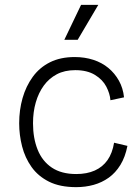

<svg xmlns="http://www.w3.org/2000/svg" viewBox="-20 -759 576 791"><path d="M294 12Q227 12 182 -10.5Q137 -33 110 -71Q83 -109 71 -156Q59 -203 59 -251Q59 -306 73 -355Q87 -404 115 -442.5Q143 -481 186 -502.5Q229 -524 288 -524Q329 -524 364.5 -512.5Q400 -501 426.5 -479Q453 -457 470 -426.5Q487 -396 491 -358L435 -346Q433 -373 418 -402Q403 -431 371 -450.5Q339 -470 290 -470Q246 -470 214 -453Q182 -436 160.5 -406.5Q139 -377 127.5 -337.5Q116 -298 116 -251Q116 -190 135 -142.5Q154 -95 193.5 -68.5Q233 -42 294 -42Q338 -42 370.5 -56.5Q403 -71 423 -99.5Q443 -128 450 -171L505 -158Q496 -112 476 -79.5Q456 -47 428 -27Q400 -7 366 2.5Q332 12 294 12ZM300 -595H245L314 -739H385Z"/></svg>

Font: Bricolage Grotesque ExtraLight
Style: Regular
Weight: 250
Designer: Mathieu Triay
Foundry: Atelier Triay
Version: Version 1.000;gftools[0.9.30]